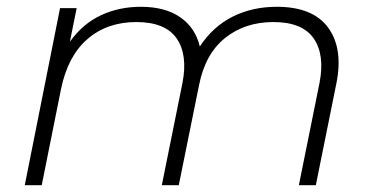

<svg xmlns="http://www.w3.org/2000/svg" viewBox="-20 -546 1104 566"><path d="M796 -526Q902 -526 947 -465Q992 -404 972 -302L911 0H861L922 -302Q938 -385 904.5 -433Q871 -481 786 -481Q702 -481 643.5 -434Q585 -387 567 -296L507 0H457L518 -302Q534 -385 500.5 -433Q467 -481 382 -481Q296 -481 238 -431Q180 -381 160 -284L103 0H53L157 -522H206L186 -423Q224 -476 277.5 -501Q331 -526 395 -526Q467 -526 511.5 -495Q556 -464 569 -409Q608 -468 666 -497Q724 -526 796 -526Z"/></svg>

Font: Montserrat Light
Style: Italic
Weight: 300
Italic angle: -11.3°
Designer: Julieta Ulanovsky
Foundry: Julieta Ulanovsky
Version: Version 9.000; ttfautohint (v1.8.4.7-5d5b)